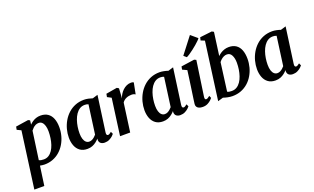

<svg xmlns="http://www.w3.org/2000/svg" viewBox="-109 -1476 3824 2339"><g transform="rotate(-20 1803.0 -307.0)"><path d="M9.3 254 108.8 -478.5 55.8 -504.2 63.5 -543.4 226.8 -568 249.4 -556.6 242.9 -503.2Q258.6 -520 279.9 -534.7Q301.2 -549.5 327.8 -558.8Q354.4 -568 386.4 -568Q442.9 -568 480.4 -542.3Q518 -516.6 536.7 -469.2Q555.5 -421.8 555.5 -356Q555.5 -299.4 541 -245.7Q526.6 -192 499 -145.6Q471.4 -99.3 432 -64.3Q392.6 -29.2 342.2 -9.6Q291.8 10 232.3 10Q218.3 10 203.2 7.8Q188 5.6 173.5 3L138.5 254ZM182.9 -64.1Q195.7 -57.5 211.1 -54.7Q226.5 -51.9 245 -51.9Q281.1 -51.9 308.8 -69.5Q336.5 -87 356.7 -117.2Q376.8 -147.3 389.8 -186.3Q402.8 -225.3 408.9 -268.6Q415.1 -311.8 415.1 -354.6Q415.1 -394 406.1 -424.9Q397.2 -455.8 379.6 -473.5Q362.1 -491.2 335.4 -491.2Q313 -491.2 294.1 -481.9Q275.2 -472.5 260.2 -458.1Q245.2 -443.7 234.1 -428.4Z M1062.6 -102.7Q1059.8 -81.3 1065.8 -72.8Q1071.7 -64.2 1081.6 -64.2Q1089.5 -64.2 1099.9 -69.5Q1110.2 -74.8 1126.3 -88L1140.3 -57.3Q1135.4 -49.6 1118.1 -33.3Q1100.8 -17.1 1073.8 -3.5Q1046.8 10 1012.5 10Q982.3 10 962.5 -4.8Q942.7 -19.7 941.2 -50.8L943.1 -67.4Q926.7 -48.3 904.3 -30.6Q882 -12.8 853.4 -1.4Q824.7 10 788.6 10Q730.4 10 693 -17.8Q655.7 -45.5 637.9 -92.3Q620.2 -139.2 620.2 -195.5Q620.2 -249.5 634.3 -303.1Q648.4 -356.7 675.8 -404.3Q703.2 -452 743.3 -488.9Q783.3 -525.8 835.4 -546.9Q887.4 -568 950.4 -568Q976.8 -568 1007.4 -561.6Q1037.9 -555.1 1059.2 -547.3L1126.9 -567.7ZM984.6 -497Q974 -501.9 962.1 -504Q950.2 -506.1 937.9 -506.1Q900.8 -506.1 872 -487.9Q843.2 -469.6 822.1 -438.5Q801 -407.3 787.4 -367.7Q773.8 -328.1 767.2 -285.2Q760.7 -242.4 760.7 -201.2Q760.7 -158.2 770.5 -127.9Q780.3 -97.6 798.1 -81.8Q815.8 -66.1 839.5 -66.1Q859.6 -66.1 876.6 -74.7Q893.6 -83.4 908 -96.1Q922.3 -108.9 933.3 -121.7Z M1391.4 -424.2Q1399.9 -450.1 1415.6 -475.7Q1431.3 -501.3 1453.2 -522Q1475.2 -542.8 1502.5 -555.3Q1529.7 -567.7 1561.1 -567.7Q1572.4 -567.7 1581.5 -565Q1590.5 -562.2 1594.5 -558.9L1565.7 -413.6Q1561.7 -417.6 1548.4 -422.5Q1535.2 -427.4 1513.7 -427.4Q1496.7 -427.4 1479.5 -423.8Q1462.3 -420.3 1446.4 -413.3Q1430.4 -406.4 1417.3 -395.5Q1404.1 -384.6 1394.8 -369.9L1344.2 0H1213L1277.5 -475.2L1225.9 -502.5L1233.6 -542.9L1376.9 -567.4L1400.6 -552.7L1395 -462.2Z M2042.6 -102.7Q2039.8 -81.3 2045.8 -72.8Q2051.7 -64.2 2061.6 -64.2Q2069.5 -64.2 2079.9 -69.5Q2090.2 -74.8 2106.3 -88L2120.3 -57.3Q2115.4 -49.6 2098.1 -33.3Q2080.8 -17.1 2053.8 -3.5Q2026.8 10 1992.5 10Q1962.3 10 1942.5 -4.8Q1922.7 -19.7 1921.2 -50.8L1923.1 -67.4Q1906.7 -48.3 1884.3 -30.6Q1862 -12.8 1833.4 -1.4Q1804.7 10 1768.6 10Q1710.4 10 1673 -17.8Q1635.7 -45.5 1617.9 -92.3Q1600.2 -139.2 1600.2 -195.5Q1600.2 -249.5 1614.3 -303.1Q1628.4 -356.7 1655.8 -404.3Q1683.2 -452 1723.3 -488.9Q1763.3 -525.8 1815.4 -546.9Q1867.4 -568 1930.4 -568Q1956.8 -568 1987.4 -561.6Q2017.9 -555.1 2039.2 -547.3L2106.9 -567.7ZM1964.6 -497Q1954 -501.9 1942.1 -504Q1930.2 -506.1 1917.9 -506.1Q1880.8 -506.1 1852 -487.9Q1823.2 -469.6 1802.1 -438.5Q1781 -407.3 1767.4 -367.7Q1753.8 -328.1 1747.2 -285.2Q1740.7 -242.4 1740.7 -201.2Q1740.7 -158.2 1750.5 -127.9Q1760.3 -97.6 1778.1 -81.8Q1795.8 -66.1 1819.5 -66.1Q1839.6 -66.1 1856.6 -74.7Q1873.6 -83.4 1888 -96.1Q1902.3 -108.9 1913.3 -121.7Z M2283.7 10Q2254.9 10 2235.4 1.6Q2215.9 -6.7 2206.9 -22Q2197.9 -37.2 2200.4 -58.4Q2203 -80.5 2207.7 -113.1Q2212.4 -145.7 2218.2 -186.5Q2224 -227.4 2230.9 -274.5Q2237.7 -321.6 2244.7 -372.6Q2251.6 -423.7 2258.7 -476.2L2200.1 -503.6L2207.5 -542.9L2379.5 -567.4L2404.2 -556L2338 -100.6Q2335.3 -82.6 2339.9 -73.4Q2344.5 -64.2 2354.2 -64.2Q2363.5 -64.2 2374.2 -69.9Q2384.9 -75.5 2401.9 -89.9L2414.9 -59.3Q2409.7 -52 2393 -35.4Q2376.3 -18.7 2348.8 -4.4Q2321.3 10 2283.7 10ZM2271.8 -656.7 2434.4 -867.7 2518.7 -796.2Q2513.2 -786.4 2495.5 -768.7Q2477.8 -751 2453 -729.7Q2428.2 -708.5 2401.1 -687.7Q2374 -666.8 2349.3 -650.3Q2324.5 -633.8 2307.1 -626Z M2682.3 -504.3Q2698.1 -520.7 2719.9 -535.2Q2741.8 -549.7 2768.8 -558.8Q2795.8 -568 2827.2 -568Q2883.7 -568 2920.9 -542.3Q2958.1 -516.6 2976.4 -469.2Q2994.8 -421.8 2994.8 -356Q2994.8 -299.6 2980.5 -245.9Q2966.2 -192.3 2938.7 -145.9Q2911.2 -99.4 2871.6 -64.4Q2831.9 -29.4 2781.1 -9.7Q2730.2 10 2669.3 10Q2638.9 10 2605.9 2.9Q2573 -4.3 2550.7 -12.4L2482 7.7L2583.1 -740.6L2533.3 -760.5L2542.7 -798.9L2698.7 -817L2723 -803.6ZM2624 -63Q2636.2 -56.5 2650.9 -54.2Q2665.7 -51.9 2681.7 -51.9Q2718.9 -51.9 2747.5 -69.6Q2776 -87.3 2796.7 -117.6Q2817.3 -147.9 2830.5 -187Q2843.8 -226.1 2850.2 -269.3Q2856.6 -312.5 2856.6 -354.6Q2856.6 -412.8 2836.5 -452Q2816.4 -491.2 2776.1 -491.2Q2753.8 -491.2 2734 -481.8Q2714.2 -472.3 2698.6 -458.2Q2683 -444.1 2672.3 -429.2Z M3501.6 -102.7Q3498.8 -81.3 3504.8 -72.8Q3510.7 -64.2 3520.6 -64.2Q3528.5 -64.2 3538.9 -69.5Q3549.2 -74.8 3565.3 -88L3579.3 -57.3Q3574.4 -49.6 3557.1 -33.3Q3539.8 -17.1 3512.8 -3.5Q3485.8 10 3451.5 10Q3421.3 10 3401.5 -4.8Q3381.7 -19.7 3380.2 -50.8L3382.1 -67.4Q3365.7 -48.3 3343.3 -30.6Q3321 -12.8 3292.4 -1.4Q3263.7 10 3227.6 10Q3169.4 10 3132 -17.8Q3094.7 -45.5 3076.9 -92.3Q3059.2 -139.2 3059.2 -195.5Q3059.2 -249.5 3073.3 -303.1Q3087.4 -356.7 3114.8 -404.3Q3142.2 -452 3182.3 -488.9Q3222.3 -525.8 3274.4 -546.9Q3326.4 -568 3389.4 -568Q3415.8 -568 3446.4 -561.6Q3476.9 -555.1 3498.2 -547.3L3565.9 -567.7ZM3423.6 -497Q3413 -501.9 3401.1 -504Q3389.2 -506.1 3376.9 -506.1Q3339.8 -506.1 3311 -487.9Q3282.2 -469.6 3261.1 -438.5Q3240 -407.3 3226.4 -367.7Q3212.8 -328.1 3206.2 -285.2Q3199.7 -242.4 3199.7 -201.2Q3199.7 -158.2 3209.5 -127.9Q3219.3 -97.6 3237.1 -81.8Q3254.8 -66.1 3278.5 -66.1Q3298.6 -66.1 3315.6 -74.7Q3332.6 -83.4 3347 -96.1Q3361.3 -108.9 3372.3 -121.7Z"/></g></svg>

Font: Merriweather 7pt Light
Style: Italic
Weight: 300
Italic angle: -7.8°
Designer: Eben Sorkin
Foundry: Eben Sorkin
Version: Version 2.200;gftools[0.9.31]